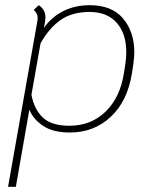

<svg xmlns="http://www.w3.org/2000/svg" viewBox="-20 -500 591 739"><path d="M124 -420Q125 -424 125 -431Q125 -448 110 -462L129 -480Q155 -463 155 -433Q155 -428 153 -414L149 -393Q180 -436 225 -458Q270 -480 325 -480Q411 -480 454 -428.5Q497 -377 497 -298Q497 -283 493 -251L488 -219Q471 -111 406.5 -50.5Q342 10 249 10Q184 10 146 -15.5Q108 -41 93 -78L41 219H11ZM457 -219 462 -251Q466 -274 466 -299Q466 -371 429 -412.5Q392 -454 325 -454Q257 -454 212.5 -422.5Q168 -391 136 -333L101 -135Q112 -78 145.5 -47Q179 -16 247 -16Q331 -16 387 -71Q443 -126 457 -219Z"/></svg>

Font: KoHo ExtraLight
Style: Italic
Weight: 275
Italic angle: -10°
Version: Version 1.000; ttfautohint (v1.6)